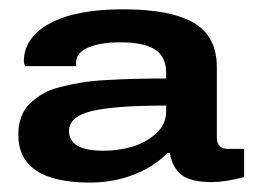

<svg xmlns="http://www.w3.org/2000/svg" viewBox="-20 -719 548 409"><path d="M171.9 -330.1Q19 -330.1 19 -432.1Q19 -452.6 24.9 -469Q30.8 -485.4 43 -497.6Q55.2 -509.8 70.3 -518.8Q85.4 -527.8 108.6 -533.7Q131.8 -539.6 154.1 -543.2Q176.3 -546.9 208.3 -548.6Q240.2 -550.3 267.8 -551Q295.4 -551.8 334 -551.8V-563Q334 -598.1 310.3 -613.5Q286.6 -628.9 235.8 -628.9Q194.3 -628.9 168.2 -617.9Q142.1 -606.9 142.1 -585.9V-578.1H33.2Q30.8 -585.4 30.8 -587.9Q30.8 -638.7 85.7 -668.9Q140.6 -699.2 243.2 -699.2Q343.3 -699.2 392.6 -670.4Q441.9 -641.6 441.9 -576.2V-426.8Q441.9 -401.9 464.8 -401.9H500V-341.8Q459 -331.1 432.1 -331.1Q385.7 -331.1 366.2 -346.9Q346.7 -362.8 341.8 -393.1H336.9Q307.1 -363.3 264.2 -346.7Q221.2 -330.1 171.9 -330.1ZM200.2 -397.9Q231 -397.9 260 -406Q289.1 -414.1 311.5 -433.8Q334 -453.6 334 -481.9V-494.1Q224.1 -494.1 175.5 -482.4Q127 -470.7 127 -439.9Q127 -397.9 200.2 -397.9Z"/></svg>

Font: Archivo Expanded
Style: Bold
Weight: 700
Width: 7
Designer: Hector Gatti
Foundry: Omnibus-Type
Version: Version 2.001